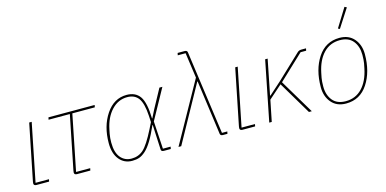

<svg xmlns="http://www.w3.org/2000/svg" viewBox="-72 -1150 3138 1561"><g transform="rotate(-15 1497.0 -369.5)"><path d="M191 -19 187 0H81Q58 0 58 -19Q58 -23 60 -35L155 -506H176L78 -19Z M534 0H422Q399 0 399 -19Q399 -23 401 -35L492 -487H313L317 -506H706L702 -487H513L419 -19H538Z M1215 -19 1211 0H1153Q1130 0 1130 -19L1120 -226H1117Q1084 -151 1055 -103.5Q1026 -56 998 -31Q970 -6 944.5 3Q919 12 885 12Q818 12 777 -38Q736 -88 736 -176Q736 -318 803 -418Q870 -518 977 -518Q1052 -518 1088.5 -465.5Q1125 -413 1128 -280H1131L1164 -346L1251 -506H1276L1136 -252L1150 -19ZM1085 -199 1112 -253 1109 -307Q1103 -412 1071.5 -455.5Q1040 -499 977 -499Q901 -499 845.5 -440Q790 -381 770 -282L763 -247Q757 -214 757 -176Q757 -92 792 -49.5Q827 -7 885 -7Q943 -7 984.5 -44.5Q1026 -82 1085 -199Z M1559 -508 1529 -721H1463L1467 -740H1526Q1546 -740 1549 -724L1647 -19H1692L1688 0H1650Q1630 0 1627 -16L1564 -474H1561L1299 0H1276Z M1925 -19 1921 0H1815Q1792 0 1792 -19Q1792 -23 1794 -35L1889 -506H1910L1812 -19Z M2374 0 2209 -277 2097 -178 2061 0H2040L2141 -506H2162L2103 -210H2107L2212 -304L2413 -494Q2426 -506 2445 -506H2485L2481 -487H2434L2225 -290L2398 0Z M2892 -742 2792 -587 2777 -594 2874 -751ZM2685 12Q2607 12 2563 -39.5Q2519 -91 2519 -169Q2519 -317 2585 -417.5Q2651 -518 2769 -518Q2847 -518 2891 -466.5Q2935 -415 2935 -337Q2935 -189 2869 -88.5Q2803 12 2685 12ZM2687 -7Q2770 -7 2825 -64.5Q2880 -122 2901 -225L2909 -265Q2914 -292 2914 -337Q2914 -408 2877 -453.5Q2840 -499 2767 -499Q2684 -499 2629 -441.5Q2574 -384 2553 -281L2545 -241Q2540 -214 2540 -169Q2540 -98 2577 -52.5Q2614 -7 2687 -7Z"/></g></svg>

Font: IBM Plex Sans Thin
Style: Italic
Weight: 100
Italic angle: -11.31°
Designer: Mike Abbink, Paul van der Laan, Pieter van Rosmalen
Foundry: Bold Monday
Version: Version 3.0